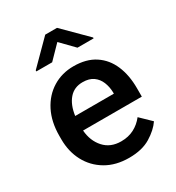

<svg xmlns="http://www.w3.org/2000/svg" viewBox="-181 -860 899 981"><g transform="rotate(-30 268.0 -370.0)"><path d="M293.5 9.8Q215.3 9.8 158.2 -23.9Q101.1 -57.6 70.3 -115.5Q39.6 -173.3 39.6 -246.1V-265.6Q39.6 -348.6 70.8 -409.9Q102.1 -471.2 156.5 -504.6Q210.9 -538.1 279.3 -538.1Q355 -538.1 405 -505.1Q455.1 -472.2 480 -413.8Q504.9 -355.5 504.9 -279.3V-229H158.2Q163.1 -166 200.2 -124.8Q237.3 -83.5 300.3 -83.5Q342.8 -83.5 376 -100.6Q409.2 -117.7 433.6 -148.9L495.6 -88.9Q470.2 -51.3 420.4 -20.8Q370.6 9.8 293.5 9.8ZM278.8 -444.3Q229 -444.3 199 -409.4Q168.9 -374.5 160.6 -313.5H388.7V-322.8Q387.7 -354.5 376.5 -382.3Q365.2 -410.2 341.6 -427.2Q317.9 -444.3 278.8 -444.3ZM305.2 -750 440.4 -615.2V-609.9H345.2L270.5 -686.5L195.8 -609.9H102.5V-616.2L235.8 -750Z"/></g></svg>

Font: Vazirmatn RD UI FD Medium
Style: Regular
Weight: 500
Designer: Saber Rastikerdar
Foundry: Saber Rastikerdar
Version: Version 33.003